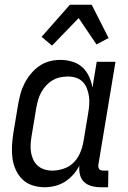

<svg xmlns="http://www.w3.org/2000/svg" viewBox="-20 -780 540 808"><path d="M168 8Q141 8 116.5 0Q92 -8 74.5 -25Q57 -42 46.5 -65Q36 -88 32.5 -113.5Q29 -139 30.5 -166Q32 -193 36 -219L56 -339Q60 -362 66 -384.5Q72 -407 83 -428.5Q94 -450 109.5 -469Q125 -488 145 -502Q165 -516 188 -522Q211 -528 234 -528Q260 -528 284.5 -520.5Q309 -513 326.5 -497Q344 -481 354.5 -458.5Q365 -436 369 -411L387 -520H466L394 -87Q393 -82 394 -77Q395 -72 397.5 -68.5Q400 -65 405 -63.5Q410 -62 415 -62H436L435 8H403Q384 8 365.5 3Q347 -2 334 -14Q321 -26 316.5 -45Q312 -64 314 -83Q304 -63 288.5 -45.5Q273 -28 253.5 -15.5Q234 -3 211.5 2.5Q189 8 168 8ZM200 -62Q223 -62 247.5 -70Q272 -78 289.5 -95.5Q307 -113 317 -136.5Q327 -160 331 -183L351 -303Q354 -321 355.5 -339Q357 -357 354.5 -374Q352 -391 346 -407Q340 -423 328.5 -435Q317 -447 300.5 -452.5Q284 -458 266 -458Q250 -458 233 -454.5Q216 -451 201 -442Q186 -433 174 -420Q162 -407 153.5 -391.5Q145 -376 140.5 -360Q136 -344 133 -328L113 -208Q110 -191 109 -173.5Q108 -156 110.5 -139.5Q113 -123 120 -108Q127 -93 139 -82.5Q151 -72 167 -67Q183 -62 200 -62ZM199 -588 155 -625 274 -760H366L437 -620L386 -593L311 -704Z"/></svg>

Font: Iosevka
Style: Italic
Weight: 400
Italic angle: -9°
Monospace: yes
Designer: Belleve Invis
Foundry: Belleve Invis
Version: Version 32.5.0; ttfautohint (v1.8.4)